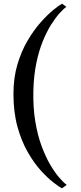

<svg xmlns="http://www.w3.org/2000/svg" viewBox="-20 -850 446 1056"><path d="M54 -334Q54 -422.5 75.8 -495.5Q97.5 -568.5 131.5 -626.2Q165.5 -684 202.8 -726Q240 -768 272 -794.2Q304 -820.5 321.5 -830L345 -812Q330 -802 307.8 -777.5Q285.5 -753 261.2 -714.5Q237 -676 215.2 -622.8Q193.5 -569.5 179.5 -501.2Q165.5 -433 163.5 -350Q161.5 -258 174 -182.5Q186.5 -107 208.5 -47.5Q230.5 12 256 55.5Q281.5 99 305.8 126.8Q330 154.5 347 167L320.5 186Q306 178 274.8 154.2Q243.5 130.5 206 89.5Q168.5 48.5 133.8 -11.2Q99 -71 76.5 -151.2Q54 -231.5 54 -334Z"/></svg>

Font: Merriweather 120pt SemiBold
Style: Regular
Weight: 600
Version: Version 2.100